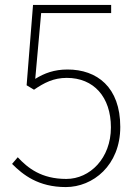

<svg xmlns="http://www.w3.org/2000/svg" viewBox="-20 -746 561 779"><path d="M247 13C357 13 468 -75 468 -231C468 -393 373 -464 254 -464C200 -464 160 -449 123 -426L147 -693H431V-726H114L88 -400L118 -382C159 -410 197 -430 251 -430C360 -430 430 -353 430 -229C430 -104 345 -20 249 -20C148 -20 93 -64 52 -108L29 -81C73 -37 135 13 247 13Z"/></svg>

Font: Source Han Sans CN ExtraLight
Style: Regular
Weight: 250
Designer: Ryoko NISHIZUKA (kana & ideographs); Paul D. Hunt (Latin, Greek & Cyrillic); Wenlong ZHANG (bopomofo); Sandoll Communica
Foundry: Adobe Systems Incorporated
Version: Version 1.004;PS 1.004;hotconv 16.6.51;makeotf.lib2.5.65220